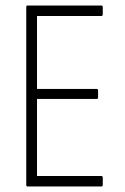

<svg xmlns="http://www.w3.org/2000/svg" viewBox="-20 -675 452 695"><path d="M80 0Q75 0 75 -6V-649Q75 -655 79 -655H347Q352 -655 352 -649V-624Q352 -617 347 -617H114V-353H330Q335 -353 335 -347V-322Q335 -317 330 -317H114V-38H347Q352 -38 352 -31V-6Q352 0 347 0Z"/></svg>

Font: Sofia Sans Condensed ExtraLight
Style: Regular
Weight: 250
Version: Version 4.100